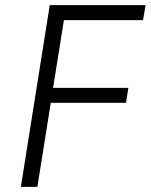

<svg xmlns="http://www.w3.org/2000/svg" viewBox="-20 -725 585 745"><path d="M61 0 173 -705H545L535 -647H228L186 -384H478L469 -326H177L125 0Z"/></svg>

Font: Nunito Sans 7pt Condensed Light
Style: Italic
Weight: 300
Width: 3
Italic angle: -9°
Designer: Vernon Adams
Foundry: Vernon Adams
Version: Version 3.101;gftools[0.9.27]